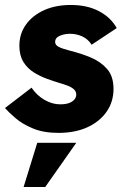

<svg xmlns="http://www.w3.org/2000/svg" viewBox="-22 -524 520 773"><path d="M213 11Q154 11 111.5 -6.5Q69 -24 41.5 -47.5Q14 -71 -2 -89L105 -171Q126 -140 157 -122Q188 -104 220 -104Q243 -104 257 -109.5Q271 -115 278 -124Q285 -133 285 -143Q285 -156 275.5 -164.5Q266 -173 250.5 -179Q235 -185 217 -190Q194 -197 166.5 -207Q139 -217 113.5 -233Q88 -249 72 -275Q56 -301 56 -340Q56 -388 82.5 -425Q109 -462 155.5 -483Q202 -504 263 -504Q329 -504 376.5 -479Q424 -454 448 -411L347 -344Q332 -367 309 -377.5Q286 -388 260 -388Q238 -388 219 -380Q200 -372 200 -355Q200 -343 214 -335.5Q228 -328 263 -319Q304 -309 343.5 -292.5Q383 -276 409 -246.5Q435 -217 435 -166Q435 -114 407 -74Q379 -34 329.5 -11.5Q280 11 213 11ZM73 229 128 51H285L160 229Z"/></svg>

Font: Hanken Grotesk Black
Style: Italic
Weight: 900
Italic angle: -8°
Designer: Alfredo Marco Pradil
Foundry: Hanken Design Co.
Version: Version 3.013